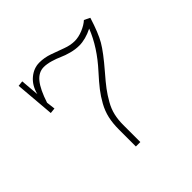

<svg xmlns="http://www.w3.org/2000/svg" viewBox="-154 -755 907 907"><g transform="rotate(-45 300.0 -301.5)"><path d="M91.8 -396 75.2 -594.2 102.1 -597.2 109.9 -503.9Q121.6 -550.3 153.1 -576.7Q184.6 -603 222.2 -603Q255.4 -603 288.6 -591.3Q321.8 -579.6 352.8 -567.9Q383.8 -556.2 412.1 -556.2Q438 -556.2 466.6 -567.9Q495.1 -579.6 513.2 -596.2L542 -582Q517.6 -503.9 494.1 -463.6Q470.7 -423.3 410.2 -353Q377.9 -315.9 359.6 -291.5Q341.3 -267.1 324.5 -237.5Q307.6 -208 300.8 -178.5Q293.9 -148.9 293.9 -113.8V0H264.2V-113.8Q264.2 -154.3 271.7 -188Q279.3 -221.7 296.9 -253.4Q314.5 -285.2 335 -311.5Q355.5 -337.9 389.2 -375Q466.8 -460 502 -549.8Q454.1 -525.9 412.1 -525.9Q386.7 -525.9 359.4 -533.2Q332 -540.5 312.3 -549.6Q292.5 -558.6 267.6 -565.9Q242.7 -573.2 222.2 -573.2Q187 -573.2 161.1 -541.3Q135.3 -509.3 113.8 -442.9L119.1 -398.9Z"/></g></svg>

Font: Compagnon Light
Style: Regular
Weight: 400
Designer: Juliette Duhe, Lea Pradine
Foundry: Velvetyne Type Foundry
Version: Version 1.000;PS 001.000;hotconv 1.0.88;makeotf.lib2.5.64775